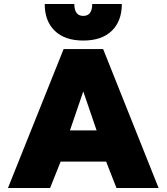

<svg xmlns="http://www.w3.org/2000/svg" viewBox="-20 -946 838 966"><path d="M205 -926H354Q354 -866 399 -866Q444 -866 444 -926H593Q593 -840 542.5 -791Q492 -742 399 -742Q306 -742 255.5 -791Q205 -840 205 -926ZM300 -699H499L778 0H566L514 -133H285L232 0H20ZM466 -290 399 -486 332 -290Z"/></svg>

Font: Prompt ExtraBold
Style: Regular
Weight: 800
Designer: Katatrad Team
Foundry: CadsonDemak
Version: Version 1.001